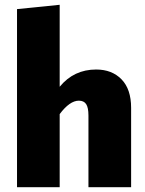

<svg xmlns="http://www.w3.org/2000/svg" viewBox="-20 -781 607 801"><path d="M527 0H349V-299Q349 -332 339.5 -346.5Q330 -361 309 -361Q271 -361 229 -305V0H51V-743L229 -761V-419Q288 -491 381 -491Q447 -491 487 -450Q527 -409 527 -331Z"/></svg>

Font: Trujillo ExtraBold
Style: Regular
Weight: 800
Designer: Fira Sans original fonts by bBox Type GmbH, Carrois Corporate GbR, & Edenspiekermann AG / Changes by Cristiano Sobral
Foundry: Fira Sans original fonts by bBox Type GmbH, Carrois Corporate GbR, & Edenspiekermann AG / Changes by Cristiano Sobral
Version: Version 4.301;July 28, 2020;FontCreator 13.0.0.2655 64-bit